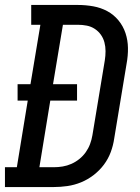

<svg xmlns="http://www.w3.org/2000/svg" viewBox="-44 -755 564 775"><path d="M-24 0V-80H24L68 -349H27V-415H79L119 -655H82V-735H270Q302 -735 332.5 -729.5Q363 -724 389 -710Q415 -696 434 -673Q453 -650 462.5 -621.5Q472 -593 472.5 -561.5Q473 -530 467 -498L417 -196Q413 -168 403 -141Q393 -114 375.5 -90.5Q358 -67 334 -48.5Q310 -30 283 -19Q256 -8 228 -4Q200 0 173 0ZM173 -80Q191 -80 209 -83Q227 -86 244 -93.5Q261 -101 276 -113Q291 -125 302 -140.5Q313 -156 319.5 -173.5Q326 -191 329 -209L379 -511Q382 -530 382 -548.5Q382 -567 377.5 -584Q373 -601 363 -615Q353 -629 338.5 -638.5Q324 -648 306.5 -651.5Q289 -655 270 -655H210L170 -415H267V-349H159L115 -80Z"/></svg>

Font: Iosevka Slab Medium Oblique
Style: Regular
Weight: 500
Italic angle: -9°
Monospace: yes
Designer: Belleve Invis
Foundry: Belleve Invis
Version: Version 11.1.1; ttfautohint (v1.8.3)